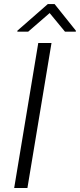

<svg xmlns="http://www.w3.org/2000/svg" viewBox="-20 -943 401 963"><path d="M238.3 -727.3 117.5 0H51.1L171.9 -727.3ZM121.3 -784.1 229 -877.5 306 -784.1H360.3L360.6 -789.1L253.8 -922.6H219.8L67.2 -789.1L67 -784.1Z"/></svg>

Font: Inter UI Light
Style: Italic
Weight: 300
Italic angle: 9.39999°
Designer: Rasmus Andersson
Foundry: rsms
Version: 3.2;8d6f07862